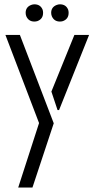

<svg xmlns="http://www.w3.org/2000/svg" viewBox="-20 -678 432 881"><path d="M97.7 -619.1Q97.7 -645.5 123 -655.3Q130.9 -658.2 137.7 -658.2Q166 -658.2 175.8 -632.8Q177.7 -626 177.7 -619.1Q177.7 -590.8 151.4 -581.1Q144.5 -579.1 137.7 -579.1Q111.3 -579.1 100.6 -603.5Q97.7 -611.3 97.7 -619.1ZM214.8 -619.1Q214.8 -645.5 240.2 -655.3Q248 -658.2 254.9 -658.2Q283.2 -658.2 293 -632.8Q294.9 -626 294.9 -619.1Q294.9 -590.8 268.6 -581.1Q261.7 -579.1 254.9 -579.1Q228.5 -579.1 217.8 -603.5Q214.8 -611.3 214.8 -619.1ZM4.9 -517.6H71.3L226.6 -112.3L128.9 182.6H63.5L159.2 -113.3ZM215.8 -257.8 321.3 -517.6H388.7L251 -172.9H244.1Z"/></svg>

Font: Post No Bills Colombo Medium
Style: Regular
Weight: 500
Designer: Kosala Senevirathne, Siva Puranthara, Lasantha Premarathna, Tharique Azeez
Foundry: Mooniak
Version: Version 1.220 ; ttfautohint (v1.6)